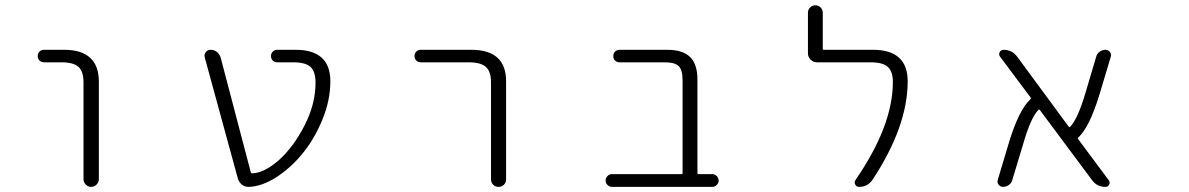

<svg xmlns="http://www.w3.org/2000/svg" viewBox="-20 -735 4540 733"><path d="M148.4 -497.1Q137.7 -497.1 130.9 -503.9Q124 -510.7 124 -521Q124 -531.2 130.9 -538.1Q137.7 -544.9 148.4 -544.9H224.6Q356.4 -544.9 357.4 -424.8V-50.8Q357.4 -39.1 348.6 -30.3Q339.8 -21.5 328.1 -21.5Q316.4 -21.5 307.6 -30.3Q298.8 -39.1 298.8 -50.8V-420.9Q298.8 -461.9 279.8 -479.5Q260.7 -497.1 214.8 -497.1Z M1043.9 -123Q1100.6 -173.8 1142.6 -255.9Q1184.6 -337.9 1184.6 -418.9Q1184.6 -461.9 1165.5 -479.5Q1146.5 -497.1 1099.6 -497.1H1038.1Q1028.3 -497.1 1021.5 -503.9Q1014.6 -510.7 1014.6 -521Q1014.6 -531.2 1021.5 -538.1Q1028.3 -544.9 1038.1 -544.9H1108.4Q1241.2 -544.9 1241.2 -424.8Q1241.2 -351.6 1210.4 -277.3Q1179.7 -203.1 1134.3 -147.9Q1088.9 -92.8 1032.2 -56.6Q978.5 -23.4 930.7 -21.5Q929.7 -21.5 928.7 -21.5Q915 -21.5 903.3 -30.3Q891.6 -40 887.7 -54.7L761.7 -515.6Q760.7 -519.5 760.7 -522.5Q760.7 -529.3 765.6 -536.1Q772.5 -544.9 784.2 -544.9Q797.9 -544.9 808.1 -536.6Q818.4 -528.3 822.3 -515.6L937.5 -77.1Q938.5 -73.2 942.4 -73.2Q987.3 -74.2 1043.9 -123Z M1585.9 -497.1Q1576.2 -497.1 1569.3 -503.9Q1562.5 -510.7 1562.5 -521Q1562.5 -531.2 1569.3 -538.1Q1576.2 -544.9 1585.9 -544.9H1779.3Q1912.1 -544.9 1912.1 -424.8V-50.8Q1912.1 -38.1 1903.8 -29.8Q1895.5 -21.5 1883.3 -21.5Q1871.1 -21.5 1862.8 -29.8Q1854.5 -38.1 1854.5 -50.8V-420.9Q1854.5 -461.9 1835 -479.5Q1815.4 -497.1 1769.5 -497.1Z M2585.9 -428.7Q2585.9 -467.8 2571.3 -482.4Q2556.6 -497.1 2516.6 -497.1H2345.7Q2335 -497.1 2328.1 -503.9Q2321.3 -510.7 2321.3 -521Q2321.3 -531.2 2328.1 -538.1Q2335 -544.9 2345.7 -544.9H2527.3Q2585.9 -544.9 2614.3 -517.6Q2642.6 -490.2 2642.6 -431.6V-74.2Q2642.6 -70.3 2646.5 -70.3H2699.2Q2709 -70.3 2716.3 -63Q2723.6 -55.7 2723.6 -45.9Q2723.6 -36.1 2716.3 -28.8Q2709 -21.5 2699.2 -21.5H2316.4Q2306.6 -21.5 2299.3 -28.8Q2292 -36.1 2292 -45.9Q2292 -55.7 2299.3 -63Q2306.6 -70.3 2316.4 -70.3H2582Q2585.9 -70.3 2585.9 -74.2Z M3312.5 -544.9Q3445.3 -544.9 3445.3 -424.8Q3445.3 -252 3310.5 -47.9Q3292 -21.5 3259.8 -21.5Q3250 -21.5 3245.1 -30.3Q3240.2 -39.1 3246.1 -47.9Q3388.7 -254.9 3388.7 -421.9Q3388.7 -461.9 3369.6 -479.5Q3350.6 -497.1 3303.7 -497.1H3099.6Q3085 -497.1 3074.7 -507.3Q3064.5 -517.6 3064.5 -531.2V-686.5Q3064.5 -698.2 3072.8 -706.5Q3081.1 -714.8 3092.8 -714.8Q3104.5 -714.8 3112.8 -706.5Q3121.1 -698.2 3121.1 -686.5V-548.8Q3121.1 -544.9 3125 -544.9Z M4212.9 -46.9Q4218.8 -39.1 4214.4 -30.3Q4210 -21.5 4200.2 -21.5Q4168 -21.5 4149.4 -46.9L3950.2 -314.5Q3947.3 -318.4 3944.3 -315.4Q3915 -286.1 3885.7 -183.6L3844.7 -47.9Q3841.8 -36.1 3831.5 -28.8Q3821.3 -21.5 3809.6 -21.5Q3798.8 -21.5 3792 -30.3Q3788.1 -35.2 3788.1 -42Q3788.1 -44.9 3789.1 -47.9L3832 -191.4Q3870.1 -316.4 3914.1 -356.4Q3917 -359.4 3914.1 -363.3L3797.9 -518.6Q3792 -526.4 3796.4 -535.6Q3800.8 -544.9 3811.5 -544.9Q3843.8 -544.9 3863.3 -518.6L4059.6 -252Q4062.5 -248 4065.4 -251Q4094.7 -280.3 4125 -383.8L4165 -518.6Q4168 -530.3 4178.2 -537.6Q4188.5 -544.9 4200.2 -544.9Q4210.9 -544.9 4217.8 -536.1Q4221.7 -531.2 4221.7 -524.4Q4221.7 -521.5 4220.7 -518.6L4177.7 -375Q4139.6 -250 4096.7 -210Q4093.8 -207 4096.7 -203.1Z"/></svg>

Font: Rounded-L Mgen+ 1mn light
Style: Regular
Weight: 200
Designer: [Source Han Sans]
Ryoko NISHIZUKA  (kana & ideographs); Paul D. Hunt (Latin, Greek & Cyrillic); Wenlong ZHANG  (bopomofo
Version: Version 1.059.20150602